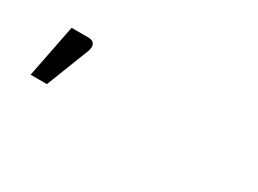

<svg xmlns="http://www.w3.org/2000/svg" viewBox="-25 -911 727 542"><g transform="rotate(30 338.5 -640.0)"><path d="M68.5 -553.5 102.5 -726H158Q171.5 -726 176.5 -717.2Q181.5 -708.5 176.5 -694L121.5 -553.5Z"/></g></svg>

Font: Lato
Style: Regular
Weight: 400
Designer: Lukasz Dziedzic with Adam Twardoch and Botio Nikoltchev
Foundry: tyPoland Lukasz Dziedzic
Version: Version 2.015; 2015-08-06; http://www.latofonts.com/